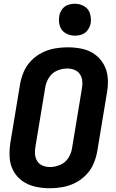

<svg xmlns="http://www.w3.org/2000/svg" viewBox="-20 -995 616 1023"><path d="M245 8Q278 8 312.5 2Q347 -4 379.5 -20Q412 -36 438 -62.5Q464 -89 478 -121.5Q492 -154 498 -188L550 -502Q557 -542 554 -580.5Q551 -619 533 -651.5Q515 -684 485 -705.5Q455 -727 417.5 -735Q380 -743 340 -743Q307 -743 272.5 -737Q238 -731 205.5 -715Q173 -699 147 -672.5Q121 -646 107 -613.5Q93 -581 87 -547L35 -233Q29 -194 31.5 -155Q34 -116 52 -83.5Q70 -51 100 -30Q130 -9 168 -0.5Q206 8 245 8ZM247 -105Q226 -105 207.5 -112.5Q189 -120 178.5 -136.5Q168 -153 166.5 -173.5Q165 -194 169 -215L221 -529Q225 -556 241 -581.5Q257 -607 284 -618.5Q311 -630 338 -630H339Q359 -630 377.5 -622.5Q396 -615 406.5 -598.5Q417 -582 418.5 -561.5Q420 -541 416 -521L364 -206Q360 -179 344.5 -154Q329 -129 301.5 -117Q274 -105 247 -105ZM379 -805Q398 -805 416.5 -811.5Q435 -818 447 -834.5Q459 -851 463 -870Q467 -897 459.5 -922.5Q452 -948 429 -961.5Q406 -975 379 -975Q360 -975 341.5 -968.5Q323 -962 311 -945.5Q299 -929 296 -911Q291 -883 298.5 -857.5Q306 -832 329 -818.5Q352 -805 379 -805Z"/></svg>

Font: Iosevka Sparkle XBdObl
Style: Regular
Weight: 800
Italic angle: -9°
Designer: Belleve Invis
Foundry: Belleve Invis
Version: Version 4.5.0; ttfautohint (v1.8.3)